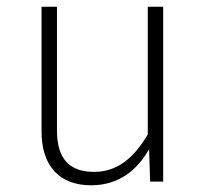

<svg xmlns="http://www.w3.org/2000/svg" viewBox="-20 -542 616 573"><path d="M467 -522H421V-141C383 -76 334 -29 261 -29C189 -29 150 -66 150 -153V-522H104V-149C104 -46 158 11 252 11C335 11 390 -35 425 -97L428 0H467Z"/></svg>

Font: Fira Sans ExtraLight
Style: Regular
Weight: 200
Designer: bBox Type GmbH & Carrois Corporate GbR & Edenspiekermann AG
Foundry: bBox Type GmbH & Carrois Corporate GbR & Edenspiekermann AG
Version: Version 4.300;PS 004.300;hotconv 1.0.88;makeotf.lib2.5.64775